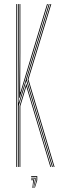

<svg xmlns="http://www.w3.org/2000/svg" viewBox="-20 -820 300 943"><path d="M68 0V-800H72V-554.8L71 -317H73L145.2 -555.5L219.5 -800H223.8L111.5 -430L239.8 0H235.5L109.2 -423.2L72 -300.2V0ZM76 0V-299.5L109.2 -409.2L231.2 0H227.2L109.2 -395.5L80 -299V0ZM60 0V-800H64V0ZM243.8 0 115.5 -430 227.8 -800H232L119.8 -430L248 0ZM74 -338 76 -557.2V-800H80V-559.2L79 -368H81L138.2 -560L211 -800H215.2L142 -558.2L76 -338ZM148.8 103 159 65V49H133V45H163V65L151.2 103ZM139.2 103 143 65H133V61H147V65L141.5 103ZM144 103 151 65V57H133V53H155V65L146.2 103Z"/></svg>

Font: Big Shoulders Inline Thin
Style: Regular
Weight: 100
Designer: Patric King
Foundry: XO Type Co
Version: Version 2.002